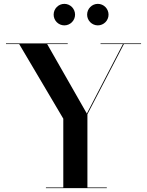

<svg xmlns="http://www.w3.org/2000/svg" viewBox="-20 -975 762 995"><path d="M431.5 -899C431.5 -868.5 456.5 -843.5 487 -843.5C517.5 -843.5 542.5 -868.5 542.5 -899C542.5 -930 517.5 -955 487 -955C456.5 -955 431.5 -930 431.5 -899ZM258 -899C258 -868.5 283 -843.5 313.5 -843.5C344 -843.5 369 -868.5 369 -899C369 -930 344 -955 313.5 -955C283 -955 258 -930 258 -899ZM218 -3.5V0H533.5V-3.5H433V-383L622 -746.5H711V-750H501V-746.5H617L430 -386.5L224.5 -746.5H331V-750H11V-746.5H79.5L308 -360V-3.5Z"/></svg>

Font: Bodoni* 48pt Medium
Style: Regular
Weight: 500
Version: Version 2.3